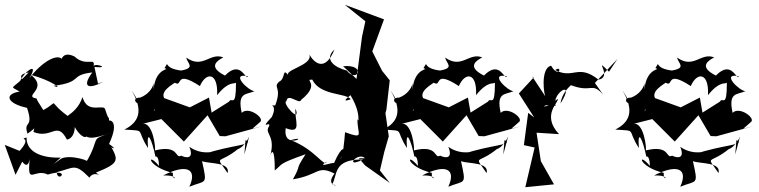

<svg xmlns="http://www.w3.org/2000/svg" viewBox="-32 -725 3173 803"><path d="M61 -49C90 -9 93 -74 92 -57C81 55 111 -23 168 5C269 -25 210 45 205 -5C279 -23 280 -45 342 18C363 -16 405 23 369 -3C472 -45 467 -54 419 -134C426 -101 468 -94 424 -123C473 -228 419 -223 424 -220C421 -266 431 -195 409 -264C406 -297 335 -242 313 -319C285 -233 200 -234 271 -226C148 -309 231 -307 144 -262C169 -242 121 -303 121 -313C61 -323 174 -353 97 -412C183 -389 238 -347 192 -366C318 -382 256 -411 354 -422C309 -361 337 -349 402 -384L378 -375L363 -445C440 -437 352 -469 358 -442C371 -493 331 -441 279 -489C219 -518 217 -457 225 -430C257 -516 168 -499 91 -398C137 -475 61 -422 49 -377C115 -369 7 -408 88 -422C16 -344 4 -370 50 -342C-19 -331 0 -291 81 -274C111 -185 64 -223 83 -166C161 -219 119 -237 108 -173C185 -142 206 -222 248 -141C295 -150 282 -242 267 -227C298 -127 375 -135 290 -202C326 -135 343 -140 438 -171C335 -138 393 -155 328 -46C363 -48 260 -82 223 -61C177 -29 173 -19 222 -66C151 -63 78 -85 79 -150C41 -138 107 -158 50 -94L-12 -119L33 6Z M1024 -187 1056 -215C1076 -231 1007 -282 979 -253C959 -342 1000 -328 1033 -344C1010 -342 926 -423 1006 -406C993 -388 976 -477 909 -409C833 -447 880 -473 902 -485C845 -507 817 -435 747 -484C751 -460 788 -441 725 -430C644 -440 680 -478 656 -440C686 -431 619 -448 610 -350C610 -420 626 -345 555 -317C495 -316 585 -251 518 -347C569 -263 550 -214 488 -183C583 -177 534 -187 587 -106C580 -195 605 -136 618 -70C618 -70 632 -78 633 -31C580 -95 583 -27 691 -2C688 43 728 6 650 9C750 -42 794 -18 760 56C830 27 836 53 813 -51C844 -39 932 -48 920 -1C866 -82 879 -33 965 -103C947 -98 985 -97 1010 -154L990 -79L995 -139C1040 -119 927 -118 824 -81C883 -102 820 -68 760 -111C780 -62 750 -62 726 -74C698 -59 720 -121 616 -96C620 -102 608 -216 564 -207L643 -227L737 -133L836 -243L887 -156L911 -155L1068 -198ZM613 -262C609 -256 606 -292 697 -284C604 -323 679 -365 699 -379C735 -358 695 -436 804 -365C830 -425 881 -423 876 -327C925 -388 947 -372 955 -379C955 -269 937 -322 926 -300L853 -254L842 -317L762 -276L651 -316L620 -289Z M1469 -63 1495 -33 1598 40 1557 -12 1575 -89 1594 -155 1580 -252 1584 -266 1598 -389 1566 -429 1525 -510 1574 -644 1410 -705 1496 -636 1482 -571 1459 -395 1403 -448C1502 -458 1463 -374 1418 -430C1367 -443 1321 -477 1367 -518C1326 -418 1279 -466 1262 -497C1278 -451 1148 -432 1176 -408C1146 -446 1165 -397 1135 -383C1108 -357 1149 -363 1119 -284C1076 -283 1135 -299 1105 -236C1047 -174 1107 -225 1092 -195C1072 -162 1129 -160 1092 -54C1111 -129 1118 -69 1117 -12C1154 -42 1129 -38 1246 -80C1196 -2 1233 -47 1193 25C1303 7 1294 -36 1367 1C1322 58 1403 54 1357 46C1381 8 1358 -60 1487 -58C1403 -17 1465 -93 1495 -63ZM1463 -226C1462 -163 1495 -142 1411 -172C1408 -134 1403 -72 1391 -59C1420 -115 1398 -120 1365 -43C1358 -47 1290 -20 1334 -49C1325 -22 1288 -99 1184 -139C1271 -163 1149 -94 1163 -189C1235 -161 1198 -225 1204 -271C1229 -203 1144 -296 1166 -302C1171 -339 1222 -285 1227 -307C1313 -376 1235 -393 1274 -392C1307 -324 1415 -337 1435 -310C1367 -285 1483 -359 1432 -330C1500 -218 1441 -193 1480 -203Z M2107 -187 2139 -215C2159 -231 2090 -282 2062 -253C2042 -342 2083 -328 2116 -344C2093 -342 2009 -423 2089 -406C2076 -388 2059 -477 1992 -409C1916 -447 1963 -473 1985 -485C1928 -507 1900 -435 1830 -484C1834 -460 1871 -441 1808 -430C1727 -440 1763 -478 1739 -440C1769 -431 1702 -448 1693 -350C1693 -420 1709 -345 1638 -317C1578 -316 1668 -251 1601 -347C1652 -263 1633 -214 1571 -183C1666 -177 1617 -187 1670 -106C1663 -195 1688 -136 1701 -70C1701 -70 1715 -78 1716 -31C1663 -95 1666 -27 1774 -2C1771 43 1811 6 1733 9C1833 -42 1877 -18 1843 56C1913 27 1919 53 1896 -51C1927 -39 2015 -48 2003 -1C1949 -82 1962 -33 2048 -103C2030 -98 2068 -97 2093 -154L2073 -79L2078 -139C2123 -119 2010 -118 1907 -81C1966 -102 1903 -68 1843 -111C1863 -62 1833 -62 1809 -74C1781 -59 1803 -121 1699 -96C1703 -102 1691 -216 1647 -207L1726 -227L1820 -133L1919 -243L1970 -156L1994 -155L2151 -198ZM1696 -262C1692 -256 1689 -292 1780 -284C1687 -323 1762 -365 1782 -379C1818 -358 1778 -436 1887 -365C1913 -425 1964 -423 1959 -327C2008 -388 2030 -372 2038 -379C2038 -269 2020 -322 2009 -300L1936 -254L1925 -317L1845 -276L1734 -316L1703 -289Z M2515 -425C2443 -497 2534 -402 2471 -392C2385 -460 2366 -392 2290 -432C2322 -455 2306 -393 2273 -450C2226 -441 2243 -317 2252 -317L2194 -405L2200 -401L2138 -334L2202 -234L2177 -253L2159 -118L2204 -108L2165 58L2285 46L2230 -51L2212 -170L2306 -164C2229 -246 2310 -300 2300 -311C2229 -252 2225 -298 2292 -282C2272 -335 2380 -399 2312 -292C2324 -377 2430 -406 2350 -371C2445 -333 2440 -385 2490 -330L2456 -378L2551 -479L2546 -472Z M3077 -187 3109 -215C3129 -231 3060 -282 3032 -253C3012 -342 3053 -328 3086 -344C3063 -342 2979 -423 3059 -406C3046 -388 3029 -477 2962 -409C2886 -447 2933 -473 2955 -485C2898 -507 2870 -435 2800 -484C2804 -460 2841 -441 2778 -430C2697 -440 2733 -478 2709 -440C2739 -431 2672 -448 2663 -350C2663 -420 2679 -345 2608 -317C2548 -316 2638 -251 2571 -347C2622 -263 2603 -214 2541 -183C2636 -177 2587 -187 2640 -106C2633 -195 2658 -136 2671 -70C2671 -70 2685 -78 2686 -31C2633 -95 2636 -27 2744 -2C2741 43 2781 6 2703 9C2803 -42 2847 -18 2813 56C2883 27 2889 53 2866 -51C2897 -39 2985 -48 2973 -1C2919 -82 2932 -33 3018 -103C3000 -98 3038 -97 3063 -154L3043 -79L3048 -139C3093 -119 2980 -118 2877 -81C2936 -102 2873 -68 2813 -111C2833 -62 2803 -62 2779 -74C2751 -59 2773 -121 2669 -96C2673 -102 2661 -216 2617 -207L2696 -227L2790 -133L2889 -243L2940 -156L2964 -155L3121 -198ZM2666 -262C2662 -256 2659 -292 2750 -284C2657 -323 2732 -365 2752 -379C2788 -358 2748 -436 2857 -365C2883 -425 2934 -423 2929 -327C2978 -388 3000 -372 3008 -379C3008 -269 2990 -322 2979 -300L2906 -254L2895 -317L2815 -276L2704 -316L2673 -289Z"/></svg>

Font: Charger Distortion
Style: 2
Weight: 400
Designer: Jasper
Foundry: Cannot Into Space Fonts
Version: Version 0.98